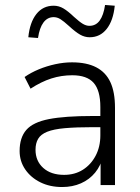

<svg xmlns="http://www.w3.org/2000/svg" viewBox="-20 -745 562 773"><path d="M230 8Q181 8 142.5 -11Q104 -30 81.5 -63Q59 -96 59 -137Q59 -191 86 -222Q113 -253 177 -265.5Q241 -278 353 -278H396V-233H354Q287 -233 241.5 -229Q196 -225 170 -214.5Q144 -204 133.5 -186Q123 -168 123 -142Q123 -97 154 -69Q185 -41 238 -41Q281 -41 313.5 -61.5Q346 -82 365 -118Q384 -154 384 -200V-314Q384 -381 357 -411.5Q330 -442 271 -442Q227 -442 186.5 -429Q146 -416 103 -388L79 -435Q105 -453 136.5 -466Q168 -479 202.5 -486.5Q237 -494 270 -494Q329 -494 367.5 -474Q406 -454 424.5 -414Q443 -374 443 -311V0H385V-117H395Q386 -78 363 -50Q340 -22 306 -7Q272 8 230 8ZM133 -592 94 -595Q100 -655 126.5 -688.5Q153 -722 196 -722Q217 -722 235.5 -711Q254 -700 278 -677Q300 -657 313.5 -649Q327 -641 340 -641Q366 -641 381.5 -662.5Q397 -684 403 -725L442 -722Q436 -662 409.5 -628.5Q383 -595 341 -595Q321 -595 302.5 -605.5Q284 -616 258 -640Q236 -660 223 -668Q210 -676 196 -676Q171 -676 155 -654.5Q139 -633 133 -592Z"/></svg>

Font: Nunito Sans 12pt ExtraLight 12pt Light
Style: Regular
Weight: 300
Version: Version 3.101;gftools[0.9.27]